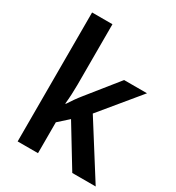

<svg xmlns="http://www.w3.org/2000/svg" viewBox="-181 -870 898 980"><g transform="rotate(30 267.5 -380.0)"><path d="M193 -403V-760H73V0H193V-182L252 -235L395 0H533L334 -315L522 -543H387L245 -366C227 -344 205 -313 190 -289H187C191 -326 193 -367 193 -403Z"/></g></svg>

Font: Noto Sans Myanmar SemiCondensed SemiBold
Style: Regular
Weight: 600
Width: 4
Designer: Monotype Design Team
Foundry: Monotype Imaging Inc.
Version: Version 2.107